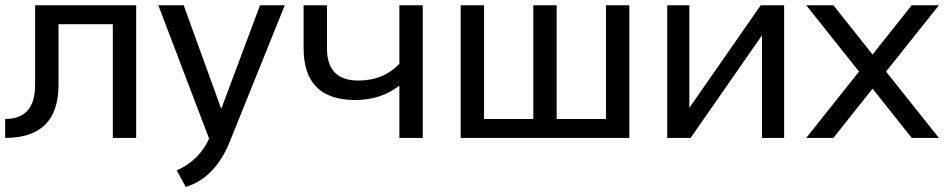

<svg xmlns="http://www.w3.org/2000/svg" viewBox="-20 -533 3661 742"><path d="M0 -73.2Q115.7 -73.2 115.7 -205.1V-512.7H506.3V0H416V-439.5H206.1V-205.1Q206.1 0 0 0Z M591.8 -512.7H689.9L835 -112.3L984.9 -512.7H1080.6L867.7 15.1Q811 154.8 697.8 189.5L663.1 125.5Q749 87.9 788.1 2.9Z M1613.8 -512.7V0H1523.4V-202.1Q1452.1 -146.5 1353 -146.5Q1153.3 -146.5 1153.3 -347.2V-512.7H1243.7V-345.7Q1243.7 -221.7 1365.2 -221.7Q1462.4 -221.7 1523.4 -286.6V-512.7Z M1760.3 0V-512.7H1850.6V-73.2H2041V-512.7H2131.3V-73.2H2321.8V-512.7H2412.1V0Z M2924.8 0V-396.5L2648.9 0H2558.6V-512.7H2644V-116.2L2919.9 -512.7H3010.3V0Z M3200.7 0H3095.7L3299.8 -256.3L3095.7 -512.7H3200.7L3352.1 -322.3L3503.4 -512.7H3608.4L3404.3 -256.3L3608.4 0H3503.4L3352.1 -190.4Z"/></svg>

Font: Sansation
Style: Regular
Weight: 400
Designer: Bernd Montag
Version: Version 1.301